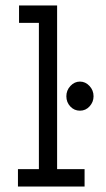

<svg xmlns="http://www.w3.org/2000/svg" viewBox="-20 -686 390 706"><path d="M46 0V-64H123V-602H50V-666H190V-64H291V0ZM274 -279Q253 -279 238.5 -294.5Q224 -310 224 -332Q224 -354 239 -370Q254 -386 274 -386Q294 -386 309 -370Q324 -354 324 -332Q324 -311 309.5 -295Q295 -279 274 -279Z"/></svg>

Font: Inconsolata ExtraCondensed Medium
Style: Regular
Weight: 500
Width: 2
Monospace: yes
Designer: Raph Levien, Cyreal, Brenton Simpson
Foundry: Raph Levien, Cyreal, Google
Version: Version 3.001; ttfautohint (v1.8.2.53-6de2)